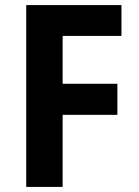

<svg xmlns="http://www.w3.org/2000/svg" viewBox="-20 -827 546 754"><path d="M226 -93V-376H441V-498H226V-686H457V-807H83V-93Z"/></svg>

Font: Noto Sans Kannada UI SemiCondensed
Style: Bold
Weight: 700
Width: 4
Designer: Jelle Bosma - Monotype Design Team
Foundry: Monotype Imaging Inc.
Version: Version 2.005